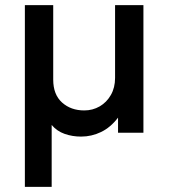

<svg xmlns="http://www.w3.org/2000/svg" viewBox="-20 -515 654 745"><path d="M76.5 210V-495H186.5V-206Q186.5 -148 220.8 -117.2Q255 -86.5 307 -86.5Q339.5 -86.5 366.8 -102.2Q394 -118 410.2 -146.5Q426.5 -175 426.5 -212.5V-495H536.5V0H438V-58.5Q409 -20.5 372.2 -2.8Q335.5 15 294.5 15Q260.5 15 230.8 4.5Q201 -6 180.5 -30V210Z"/></svg>

Font: Geologica Thin Roman
Style: Regular
Weight: 400
Version: Version 1.010;gftools[0.9.28]